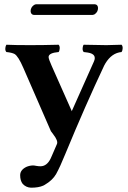

<svg xmlns="http://www.w3.org/2000/svg" viewBox="-20 -645 598 897"><path d="M242.2 168Q225.6 197.3 188.5 218.8Q184.6 220.7 182.1 222.2Q160.6 231.9 125 231.9Q101.6 231 85.9 213.9Q74.2 198.7 74.2 173.8Q74.2 148.9 103 134.8Q117.7 128.4 133.8 127.9Q140.1 127.9 148.9 129.9Q160.2 131.8 168.9 131.8Q198.7 131.8 216.3 96.2Q219.2 89.8 222.2 83L246.1 27.8Q252.4 13.2 229 -17.1Q221.2 -27.8 217.8 -32.2L88.9 -328.1Q65.4 -382.3 48.3 -392.6Q35.6 -399.4 9.8 -401.9Q1.5 -410.2 6.8 -429.7Q8.3 -434.1 9.8 -436Q49.8 -434.1 121.1 -434.1Q180.2 -434.1 253.9 -436Q262.2 -427.7 257.3 -408.7Q255.9 -404.3 253.9 -401.9Q207 -397.9 207 -378.4Q207.5 -368.2 221.2 -337.9L314 -128.9Q314.9 -126.5 315.4 -125Q315.9 -126.5 315.9 -127L418.9 -357.9Q434.1 -392.1 390.6 -399.4Q382.3 -400.9 371.1 -401.9Q362.8 -410.2 367.7 -429.7Q369.1 -434.1 371.1 -436Q445.3 -434.1 477.1 -434.1Q499.5 -434.1 547.9 -436Q556.2 -427.7 551.3 -408.7Q549.8 -404.3 547.9 -401.9Q502 -397.9 472.2 -348.6Q469.2 -343.3 466.8 -338.9Q379.4 -153.8 285.2 74.2Q260.7 134.8 242.2 168ZM412.1 -575.2H138.2Q124 -576.7 123 -592.8Q123 -610.4 138.7 -621.6Q144 -624.5 147.9 -625H423.8Q437 -623.5 438 -607.9Q438 -588.9 421.9 -578.1Q416.5 -575.7 412.1 -575.2Z"/></svg>

Font: Linux Libertine O
Style: Bold
Weight: 700
Designer: Philipp H. Poll
Foundry: Philipp H. Poll
Version: Version 5.0.0